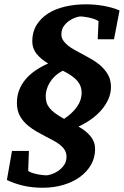

<svg xmlns="http://www.w3.org/2000/svg" viewBox="-20 -738 581 898"><path d="M361.8 -305.2Q361.8 -319.3 357.4 -332.5Q353 -345.7 342.8 -358.2Q332.5 -370.6 315.7 -382.8Q298.8 -395 273.9 -407.2Q252 -396 236.8 -381.6Q221.7 -367.2 212.2 -351.1Q202.6 -335 198.2 -318.8Q193.8 -302.7 193.8 -289.1Q193.8 -272.9 197.5 -259.8Q201.2 -246.6 210.7 -234.1Q220.2 -221.7 236.8 -209.2Q253.4 -196.8 279.8 -182.1Q316.4 -206.1 339.1 -237.3Q361.8 -268.6 361.8 -305.2ZM513.2 -554.2H437L440.9 -639.2Q430.7 -646 417.2 -650.1Q403.8 -654.3 391.4 -656.7Q378.9 -659.2 369.1 -660.2Q359.4 -661.1 356 -661.1Q349.6 -661.1 335 -656.5Q320.3 -651.9 305.2 -641.8Q290 -631.8 278.6 -616Q267.1 -600.1 267.1 -577.1Q267.1 -561.5 275.6 -548.8Q284.2 -536.1 298.1 -524.9Q312 -513.7 330.3 -503.7Q348.6 -493.7 368.4 -483.2Q388.2 -472.7 408 -461.2Q427.7 -449.7 444.8 -436Q468.3 -416.5 483.6 -391.4Q499 -366.2 499 -331.1Q499 -301.3 486.6 -273.7Q474.1 -246.1 453.4 -222.4Q432.6 -198.7 405 -179.2Q377.4 -159.7 347.2 -146Q382.3 -126.5 403.6 -100.6Q424.8 -74.7 424.8 -41Q424.8 -1 405.8 32.5Q386.7 65.9 353.5 89.8Q320.3 113.8 275.6 127Q231 140.1 180.2 140.1Q129.9 140.1 88.6 130.4Q47.4 120.6 12.2 104L36.1 -32.2H115.2L111.8 62Q122.6 68.4 136 72.3Q149.4 76.2 162.1 78.4Q174.8 80.6 184.8 81.3Q194.8 82 198.2 82Q205.1 82 220.5 77.1Q235.8 72.3 251.5 61.8Q267.1 51.3 279.1 34.9Q291 18.6 291 -4.9Q291 -22.5 283 -35.9Q274.9 -49.3 261.2 -60.3Q247.6 -71.3 229.5 -80.8Q211.4 -90.3 191.7 -100.6Q171.9 -110.8 151.1 -122.8Q130.4 -134.8 111.8 -149.9Q87.9 -169.4 73.5 -195.1Q59.1 -220.7 59.1 -256.8Q59.1 -289.6 69.8 -317.1Q80.6 -344.7 99.9 -367.4Q119.1 -390.1 146 -408.4Q172.9 -426.8 205.1 -440.9Q171.4 -461.4 151.1 -486.3Q130.9 -511.2 130.9 -544.9Q130.9 -587.9 150.6 -620.4Q170.4 -652.8 204.3 -674.6Q238.3 -696.3 283.9 -707Q329.6 -717.8 381.8 -717.8Q401.4 -717.8 422.4 -716.1Q443.4 -714.4 463.9 -710.7Q484.4 -707 503.7 -701.7Q522.9 -696.3 539.1 -689Z"/></svg>

Font: Charis SIL
Style: Bold Italic
Weight: 700
Italic angle: -11°
Foundry: SIL International
Version: Version 4.112